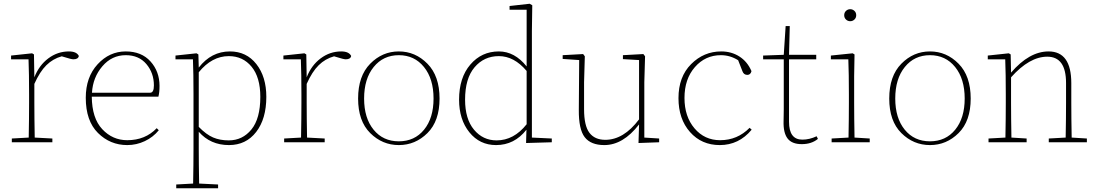

<svg xmlns="http://www.w3.org/2000/svg" viewBox="-20 -758 5848 1023"><path d="M163 -346Q188 -410 237.5 -447Q287 -484 347 -484Q388 -484 400 -460Q397 -442 371 -442Q360 -442 319 -455L309 -458Q262 -445 227 -410.5Q192 -376 163 -311V-210Q163 -129 165 -25L259 -20V0H43V-20L133 -25Q135 -129 135 -210V-255Q135 -366 132 -442H39V-462L151 -474L161 -468Z M470 -264H780Q800 -264 800 -303Q800 -369 760 -416.5Q720 -464 650 -464Q576 -464 525.5 -405Q475 -346 470 -264ZM824 -243H469Q470 -128 525 -69.5Q580 -11 658 -11Q754 -11 815 -75L826 -64Q796 -27 751.5 -6Q707 15 658 15Q567 15 502 -49.5Q437 -114 437 -237Q437 -347 500 -415.5Q563 -484 650 -484Q734 -484 782 -430.5Q830 -377 830 -300Q830 -266 824 -243Z M1039 -373V-82Q1079 -41 1115.5 -25.5Q1152 -10 1199 -10Q1272 -10 1319.5 -68Q1367 -126 1367 -242Q1367 -346 1320.5 -402.5Q1274 -459 1199 -459Q1109 -459 1039 -373ZM1037 -468 1039 -398Q1106 -484 1205 -484Q1293 -484 1346 -416.5Q1399 -349 1399 -242Q1399 -125 1345 -55Q1291 15 1200 15Q1101 15 1039 -56V35Q1039 116 1041 220L1142 225V245H919V225L1009 220Q1011 116 1011 35V-255Q1011 -366 1008 -442H915V-462L1027 -474Z M1614 -346Q1639 -410 1688.5 -447Q1738 -484 1798 -484Q1839 -484 1851 -460Q1848 -442 1822 -442Q1811 -442 1770 -455L1760 -458Q1713 -445 1678 -410.5Q1643 -376 1614 -311V-210Q1614 -129 1616 -25L1710 -20V0H1494V-20L1584 -25Q1586 -129 1586 -210V-255Q1586 -366 1583 -442H1490V-462L1602 -474L1612 -468Z M1920 -233Q1920 -129 1970.5 -67Q2021 -5 2105 -5Q2189 -5 2239.5 -67Q2290 -129 2290 -233Q2290 -338 2239 -401Q2188 -464 2105 -464Q2022 -464 1971 -401Q1920 -338 1920 -233ZM1952.5 -418.5Q2017 -484 2105 -484Q2193 -484 2257.5 -418.5Q2322 -353 2322 -233Q2322 -113 2257.5 -49Q2193 15 2105 15Q2017 15 1952.5 -49Q1888 -113 1888 -233Q1888 -353 1952.5 -418.5Z M2786 -96V-380Q2719 -459 2638 -459Q2559 -459 2508.5 -399.5Q2458 -340 2458 -227Q2458 -124 2505.5 -67Q2553 -10 2626 -10Q2718 -10 2786 -96ZM2814 -25 2920 -20V0L2783 4L2785 -67Q2721 15 2623 15Q2536 15 2481 -53Q2426 -121 2426 -227Q2426 -344 2486 -414Q2546 -484 2638 -484Q2722 -484 2786 -404V-706H2695V-726L2802 -738L2816 -730L2814 -592Z M3413 -25 3492 -20V0L3382 4L3385 -95Q3300 15 3200 15Q3128 15 3095.5 -27Q3063 -69 3064 -173L3066 -438L2978 -444V-464L3087 -470L3096 -458L3092 -320V-176Q3092 -88 3120.5 -50.5Q3149 -13 3205 -13Q3303 -13 3385 -122V-438L3299 -443V-464L3408 -470L3417 -458L3413 -320Z M3974 -77 3985 -67Q3917 15 3815 15Q3718 15 3656.5 -54.5Q3595 -124 3595 -235Q3595 -349 3662.5 -416.5Q3730 -484 3823 -484Q3877 -484 3919.5 -457Q3962 -430 3984 -379Q3979 -359 3962 -359Q3943 -359 3936 -378L3913 -437Q3870 -464 3821 -464Q3738 -464 3682.5 -400.5Q3627 -337 3627 -236Q3627 -137 3680.5 -74Q3734 -11 3817 -11Q3909 -11 3974 -77Z M4331 -32 4338 -18Q4304 10 4252 10Q4199 10 4176 -20.5Q4153 -51 4155 -113Q4155 -122 4155.5 -142Q4156 -162 4156 -177V-442H4046V-462L4156 -466L4166 -619H4188L4184 -466H4329V-442H4184V-109Q4184 -14 4255 -14Q4293 -14 4331 -32Z M4532.5 -654Q4523 -645 4510 -645Q4497 -645 4487.5 -654Q4478 -663 4478 -677Q4478 -691 4487.5 -700Q4497 -709 4510 -709Q4523 -709 4532.5 -700Q4542 -691 4542 -677Q4542 -663 4532.5 -654ZM4533 -25 4614 -20V0H4411V-20L4501 -25Q4503 -129 4503 -210V-255Q4503 -366 4500 -442H4407V-462L4523 -474L4533 -468L4531 -352V-210Q4531 -127 4533 -25Z M4750 -233Q4750 -129 4800.5 -67Q4851 -5 4935 -5Q5019 -5 5069.5 -67Q5120 -129 5120 -233Q5120 -338 5069 -401Q5018 -464 4935 -464Q4852 -464 4801 -401Q4750 -338 4750 -233ZM4782.5 -418.5Q4847 -484 4935 -484Q5023 -484 5087.5 -418.5Q5152 -353 5152 -233Q5152 -113 5087.5 -49Q5023 15 4935 15Q4847 15 4782.5 -49Q4718 -113 4718 -233Q4718 -353 4782.5 -418.5Z M5690 -25 5771 -20V0H5568V-20L5658 -25Q5660 -127 5660 -210V-316Q5660 -456 5560 -456Q5465 -456 5367 -346V-210Q5367 -127 5369 -25L5450 -20V0H5247V-20L5337 -25Q5339 -129 5339 -210V-255Q5339 -366 5336 -442H5243V-462L5355 -474L5365 -468L5367 -371Q5464 -484 5567 -484Q5688 -484 5688 -315V-210Q5688 -127 5690 -25Z"/></svg>

Font: TypoPRO Source Serif Pro
Style: Regular
Weight: 200
Designer: Frank Grießhammer
Foundry: Adobe Systems Incorporated
Version: Version 1.017;PS (version unavailable);hotconv 1.0.79;makeot